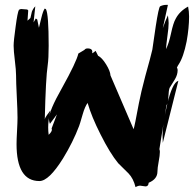

<svg xmlns="http://www.w3.org/2000/svg" viewBox="-20 -762 797 789"><path d="M649 -175 648 -208Q648 -250 666 -329Q688 -423 713 -430ZM662 -560Q674 -583 683 -625.5Q692 -668 702 -685Q718 -716 753 -735Q757 -715 757 -694Q757 -648 747 -592Q734 -527 714 -497Q711 -493 707 -484Q710 -480 710 -474Q710 -455 699 -436.5Q688 -418 677 -401Q673 -391 672 -364.5Q671 -338 664 -329L635 -149Q637 -144 637 -138Q637 -124 632 -97.5Q627 -71 627 -57Q627 -26 591 -11Q590 4 578 4Q574 4 567 2.5Q560 1 556 1Q547 1 537 7Q528 -29 508 -49.5Q488 -70 466 -91Q432 -132 393 -210Q356 -283 340 -339Q329 -324 320 -293Q307 -248 305 -244Q280 -178 239 -111Q181 -18 142 -18Q48 -18 48 -170Q48 -188 50 -224Q52 -260 52 -278Q52 -307 49 -365.5Q46 -424 46 -453Q46 -473 41 -513.5Q36 -554 36 -574Q36 -594 44 -651Q52 -712 58 -722Q62 -723 66 -725Q67 -725 92 -723L96 -719Q96 -715 93 -677L105 -688Q109 -707 111 -714Q116 -727 125 -736L118 -670L127 -686L133 -682Q134 -680 140 -648Q145 -668 150 -689Q157 -718 164 -727L169 -724Q180 -703 180 -574Q180 -522 176 -494Q168 -442 164 -271Q165 -278 173 -289L187 -308Q178 -268 178 -239Q178 -223 180 -208Q197 -224 192 -234L214 -292L185 -253Q181 -265 181 -273Q181 -306 235 -401Q294 -507 302 -542L327 -557Q331 -563 340 -563Q362 -563 359 -545L360 -543L373 -553L383 -533Q399 -525 416 -497.5Q433 -470 434 -452L529 -231Q533 -242 551 -339Q559 -381 577 -449Q600 -531 606 -558Q613 -606 620 -654Q632 -732 638 -736Q650 -742 663 -742H670L649 -646Q658 -673 670 -699Q673 -679 673 -667Q673 -648 668 -614Q663 -576 662 -560Z"/></svg>

Font: Ode an Erik AH
Style: Regular
Weight: 400
Designer: Andreas Höfeld
Foundry: Fontgrube AH
Version: Version 2.00